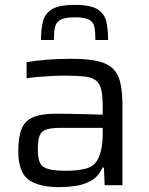

<svg xmlns="http://www.w3.org/2000/svg" viewBox="-20 -759 609 787"><path d="M223 8Q139 8 97 -22.5Q55 -53 55 -140Q55 -197 68.5 -230.5Q82 -264 116 -278.5Q150 -293 211 -293Q225 -293 258 -292.5Q291 -292 330 -291Q369 -290 401 -289V-321Q401 -366 395 -391.5Q389 -417 373 -429.5Q357 -442 326 -445.5Q295 -449 245 -449Q222 -449 192 -447.5Q162 -446 134 -443.5Q106 -441 89 -438V-504Q169 -518 273 -518Q341 -518 382.5 -508Q424 -498 445.5 -475Q467 -452 474.5 -414Q482 -376 482 -321V0H409L406 -72H400Q384 -36 354.5 -19Q325 -2 290 3Q255 8 223 8ZM253 -59Q296 -59 330.5 -67.5Q365 -76 381 -106Q401 -146 401 -209V-235H231Q192 -235 171 -228.5Q150 -222 142.5 -203.5Q135 -185 135 -147Q135 -110 144 -91.5Q153 -73 178.5 -66Q204 -59 253 -59ZM287 -739Q352 -739 380.5 -720.5Q409 -702 416 -669.5Q423 -637 423 -595H371Q371 -625 367.5 -646Q364 -667 346.5 -677.5Q329 -688 287 -688Q245 -688 227 -677.5Q209 -667 205 -646Q201 -625 201 -595H148Q148 -637 155.5 -669.5Q163 -702 192 -720.5Q221 -739 287 -739Z"/></svg>

Font: Saira
Style: Regular
Weight: 400
Designer: Hector Gatti with collaboration of the Omnibus-Type team
Foundry: Omnibus-Type
Version: Version 1.100; ttfautohint (v1.8.3)